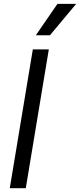

<svg xmlns="http://www.w3.org/2000/svg" viewBox="-20 -986 419 1006"><path d="M235.8 -727.3H152L31.2 0H115.1ZM167.6 -801.1H241.5L379.3 -965.9H281.2Z"/></svg>

Font: Margiela Sans
Style: Italic
Weight: 400
Italic angle: -9.39999°
Designer: Stefan Endress, Andreas Faust
Version: Version 1.100;FEAKit 1.0